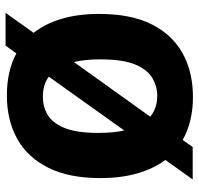

<svg xmlns="http://www.w3.org/2000/svg" viewBox="-32 -686 733 710"><g transform="rotate(90 335.0 -330.5)"><path d="M27 16 101 -88Q67 -131 49 -191.5Q31 -252 31 -330Q31 -448 69.5 -524.5Q108 -601 177 -639Q246 -677 338 -677Q430 -677 497 -639L523 -676H643L571 -575Q603 -532 620.5 -472Q638 -412 638 -334Q638 -219 600 -142.5Q562 -66 493.5 -27.5Q425 11 332 11Q242 11 177 -24L148 16ZM199 -334Q199 -278 209 -237L411 -519Q380 -545 333 -545Q300 -545 269 -527.5Q238 -510 218.5 -464.5Q199 -419 199 -334ZM338 -122Q373 -122 403 -139Q433 -156 452 -200.5Q471 -245 471 -327Q471 -382 462 -423L263 -144Q279 -132 298 -127Q317 -122 338 -122Z"/></g></svg>

Font: Bricolage Grotesque 48pt ExtraBold
Style: Regular
Weight: 800
Designer: Mathieu Triay
Foundry: Atelier Triay
Version: Version 1.000; ttfautohint (v1.8.4.7-5d5b);gftools[0.9.32]